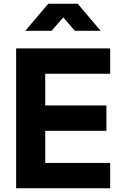

<svg xmlns="http://www.w3.org/2000/svg" viewBox="-20 -1003 629 1023"><path d="M66 0H567V-135H221V-306H547V-441H221V-610H567V-745H66ZM115 -839H255L317 -910L379 -839H516L394 -983H237Z"/></svg>

Font: Plus Jakarta Sans ExtraBold
Style: Regular
Weight: 800
Designer: Gumpita Rahayu
Foundry: Tokotype
Version: Version 2.004; ttfautohint (v1.8.3)